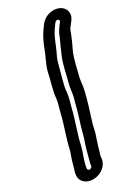

<svg xmlns="http://www.w3.org/2000/svg" viewBox="-55 -716 510 846"><g transform="rotate(-5 200.5 -292.5)"><path d="M218 -618C219 -623 225 -628 230 -628C235 -628 239 -623 238 -618L236 -609C235 -604 233 -597 232 -589C228 -567 231 -558 231 -545C231 -514 231 -506 232 -473C233 -426 246 -386 252 -347C256 -321 265 -304 269 -282C277 -241 284 -198 289 -155C293 -129 296 -114 299 -96C302 -61 308 -27 314 4C318 30 323 27 318 35C315 41 311 44 304 42C300 41 297 36 293 12C288 -11 289 -36 283 -65C271 -114 268 -178 256 -235C252 -260 249 -282 241 -306C229 -334 224 -386 216 -424C214 -436 211 -450 211 -468C213 -527 203 -553 216 -609ZM286 -609 288 -618C296 -651 275 -678 242 -678C209 -678 176 -651 168 -618L166 -609C151 -542 162 -507 161 -458C161 -434 162 -418 165 -404C174 -368 179 -317 193 -280C199 -262 200 -242 206 -215C217 -162 220 -102 233 -46C235 -27 236 -9 240 12C241 17 241 20 243 30C245 46 246 79 277 90C311 102 348 77 362 51C381 17 365 -8 364 -14C359 -47 354 -79 351 -112C348 -135 342 -147 340 -171C335 -214 328 -261 320 -302C315 -328 307 -345 302 -366C295 -407 284 -446 283 -485C284 -520 283 -530 282 -557C281 -576 279 -580 282 -591C283 -597 285 -603 286 -609Z"/></g></svg>

Font: Electronic
Style: OutlineIt
Weight: 700
Version: Version 1.011